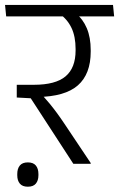

<svg xmlns="http://www.w3.org/2000/svg" viewBox="-39 -650 473 762"><path d="M414 -585 409.5 -630.5H-19L-14.5 -585ZM321 0V-3L217 -158.5Q201 -182.5 187 -201.5Q173 -220.5 158 -238.8Q143 -257 124.5 -277.5V-295.5L27.5 -313.5V-263L83 -260L252 0ZM262.5 -596H196.5Q228.5 -573.5 244.8 -539.2Q261 -505 261 -455.5V-450Q261 -380.5 221.2 -347Q181.5 -313.5 95.5 -313.5H27.5L72 -265H109.5Q219 -266.5 270 -311.2Q321 -356 321 -445V-451.5Q321 -501.5 305.5 -538Q290 -574.5 262.5 -596ZM71.5 91Q93 91 103.2 78.8Q113.5 66.5 113.5 45.5Q113.5 45 113.5 43.2Q113.5 41.5 113.5 41Q113.5 19 103.2 6.8Q93 -5.5 71.5 -5.5Q50 -5.5 39.8 6.8Q29.5 19 29.5 41Q29.5 41.5 29.5 43.2Q29.5 45 29.5 45.5Q29.5 66.5 39.8 78.8Q50 91 71.5 91Z"/></svg>

Font: Anek Devanagari Light
Style: Regular
Weight: 300
Designer: Kailash Malviya (Devanagari) & Yesha Goshar (Latin)
Foundry: Ek Type
Version: Version 1.003